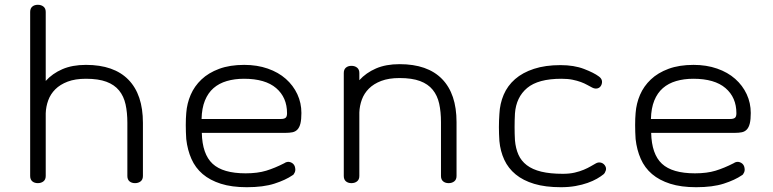

<svg xmlns="http://www.w3.org/2000/svg" viewBox="-20 -694 3227 802"><path d="M512 -181Q512 -224 504.5 -258Q497 -292 477.5 -316Q458 -340 424.5 -352.5Q391 -365 339 -365Q294 -365 262.5 -353Q231 -341 211 -321Q191 -301 181.5 -275Q172 -249 171 -221V41Q171 56 161.5 63.5Q152 71 138 71Q124 71 115 63.5Q106 56 106 41V-644Q106 -659 115 -666.5Q124 -674 138 -674Q152 -674 161.5 -666.5Q171 -659 171 -644V-356Q199 -387 240.5 -405Q282 -423 339 -423Q456 -423 516.5 -361Q577 -299 577 -181V41Q577 56 567.5 63.5Q558 71 544 71Q530 71 521 63.5Q512 56 512 41V-181Z M1000 -423Q1054 -423 1098.5 -407.5Q1143 -392 1174 -364.5Q1205 -337 1222 -300.5Q1239 -264 1239 -222Q1239 -195 1235 -178.5Q1231 -162 1222.5 -153Q1214 -144 1201.5 -141.5Q1189 -139 1172 -139H823Q825 -50 868 -10Q911 30 1006 30Q1056 30 1092 19Q1128 8 1167 -12Q1180 -21 1193 -16.5Q1206 -12 1211 0Q1216 15 1211.5 25.5Q1207 36 1202 38Q1173 58 1126.5 73Q1080 88 1011 88Q948 88 902.5 73.5Q857 59 826.5 33Q796 7 779.5 -30.5Q763 -68 758 -113Q756 -143 756 -171.5Q756 -200 758 -222Q761 -262 776.5 -298Q792 -334 821.5 -362Q851 -390 895.5 -406.5Q940 -423 1000 -423ZM1153 -197Q1167 -197 1173 -202Q1179 -207 1179 -221Q1179 -287 1133.5 -326Q1088 -365 999 -365Q960 -365 927.5 -355.5Q895 -346 872 -326Q849 -306 836 -274Q823 -242 822 -197Z M1822 -184Q1822 -227 1814.5 -261Q1807 -295 1787.5 -319Q1768 -343 1734.5 -355.5Q1701 -368 1649 -368Q1604 -368 1572.5 -356Q1541 -344 1521 -324Q1501 -304 1491.5 -278Q1482 -252 1481 -224V41Q1481 56 1471.5 63.5Q1462 71 1448 71Q1434 71 1425 63.5Q1416 56 1416 41V-389Q1416 -404 1425 -411.5Q1434 -419 1448 -419Q1462 -419 1471.5 -411.5Q1481 -404 1481 -389V-359Q1509 -390 1550.5 -408Q1592 -426 1649 -426Q1766 -426 1826.5 -364Q1887 -302 1887 -184V41Q1887 56 1877.5 63.5Q1868 71 1854 71Q1840 71 1831 63.5Q1822 56 1822 41V-184Z M2323 88Q2258 88 2211.5 74Q2165 60 2134 34.5Q2103 9 2086.5 -26.5Q2070 -62 2066 -105Q2064 -136 2064 -163Q2064 -190 2066 -218Q2068 -261 2084 -298.5Q2100 -336 2131.5 -363.5Q2163 -391 2210.5 -406.5Q2258 -422 2321 -422Q2378 -422 2419.5 -406Q2461 -390 2481 -375Q2501 -361 2492 -339Q2487 -328 2476.5 -325Q2466 -322 2454 -328Q2444 -333 2432.5 -339.5Q2421 -346 2406 -351.5Q2391 -357 2371.5 -361Q2352 -365 2325 -365Q2228 -365 2182 -326.5Q2136 -288 2131 -220Q2128 -163 2131 -108Q2134 -74 2145.5 -48Q2157 -22 2180.5 -4Q2204 14 2241 23Q2278 32 2331 32Q2359 32 2380.5 27Q2402 22 2418.5 15Q2435 8 2447 1Q2459 -6 2468 -11Q2478 -17 2488.5 -15Q2499 -13 2506 -4Q2514 7 2510.5 18Q2507 29 2501 34Q2490 43 2473.5 52.5Q2457 62 2434.5 70Q2412 78 2384 83Q2356 88 2323 88Z M2877 -423Q2931 -423 2975.5 -407.5Q3020 -392 3051 -364.5Q3082 -337 3099 -300.5Q3116 -264 3116 -222Q3116 -195 3112 -178.5Q3108 -162 3099.5 -153Q3091 -144 3078.5 -141.5Q3066 -139 3049 -139H2700Q2702 -50 2745 -10Q2788 30 2883 30Q2933 30 2969 19Q3005 8 3044 -12Q3057 -21 3070 -16.5Q3083 -12 3088 0Q3093 15 3088.5 25.5Q3084 36 3079 38Q3050 58 3003.5 73Q2957 88 2888 88Q2825 88 2779.5 73.5Q2734 59 2703.5 33Q2673 7 2656.5 -30.5Q2640 -68 2635 -113Q2633 -143 2633 -171.5Q2633 -200 2635 -222Q2638 -262 2653.5 -298Q2669 -334 2698.5 -362Q2728 -390 2772.5 -406.5Q2817 -423 2877 -423ZM3030 -197Q3044 -197 3050 -202Q3056 -207 3056 -221Q3056 -287 3010.5 -326Q2965 -365 2876 -365Q2837 -365 2804.5 -355.5Q2772 -346 2749 -326Q2726 -306 2713 -274Q2700 -242 2699 -197Z"/></svg>

Font: Cafe24 Ssurround air
Style: Light
Weight: 300
Designer: Cafe24 thkim, hmlim, mnelim, sdjeong, hskwak & 4IRTF
Foundry: Cafe24
Version: Version 1.001